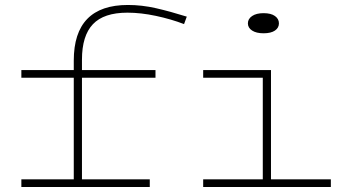

<svg xmlns="http://www.w3.org/2000/svg" viewBox="-20 -753 1391 773"><path d="M310 -513V-471H606V-440H310V-31H583V0H66V-31H277V-440H66V-471H277V-509Q277 -733 495 -733Q551 -733 608 -720Q665 -707 732 -686L721 -656Q669 -676 608 -689Q547 -702 493 -702Q398 -702 354 -655.5Q310 -609 310 -513ZM978 -659Q978 -677 995 -688.5Q1012 -700 1041 -700Q1071 -700 1087 -688.5Q1103 -677 1103 -659Q1103 -641 1087 -630Q1071 -619 1041 -619Q1012 -619 995 -630Q978 -641 978 -659ZM1312 -31V0H798V-31H1038V-440H798V-471H1071V-31Z"/></svg>

Font: BioRhyme Expanded ExtraLight
Style: Regular
Weight: 275
Width: 7
Designer: Aoife Mooney
Foundry: Aoife Mooney Type
Version: Version 1.000